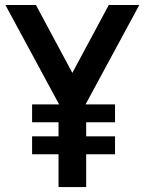

<svg xmlns="http://www.w3.org/2000/svg" viewBox="-20 -760 588 780"><path d="M2 -739.7H126L273.9 -463.9L421.9 -739.7H545.9L327.6 -335.9H447.3V-263.2H330.1V-206.1H447.3V-133.3H330.1V0H217.8V-133.3H110.4V-206.1H217.8V-263.2H110.4V-335.9H220.2Z"/></svg>

Font: News Cycle
Style: Bold
Weight: 700
Version: Version 0.5.1